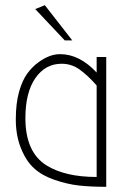

<svg xmlns="http://www.w3.org/2000/svg" viewBox="-20 -720 500 741"><path d="M353 -500H390V1Q330 1 285 -4Q240 -9 191.5 -25.5Q143 -42 112 -70Q81 -98 61 -147.5Q41 -197 41 -259Q41 -321 53.5 -365.5Q66 -410 85.5 -436.5Q105 -463 129 -480Q171 -511 212 -511Q287 -511 353 -440ZM78 -264Q78 -133 159 -82Q231 -37 353 -37V-390Q319 -429 287.5 -451.5Q256 -474 218 -474Q155 -474 116.5 -418.5Q78 -363 78 -264ZM230 -564 116 -685 153 -700 259 -564Z"/></svg>

Font: Bubbler One
Style: Regular
Weight: 400
Designer: Brenda Gallo (gbrenda1987@gmail.com)
Foundry: Brenda Gallo
Version: Version 1.003